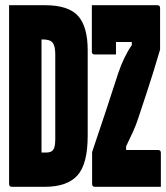

<svg xmlns="http://www.w3.org/2000/svg" viewBox="-20 -720 640 740"><path d="M152 -700Q244 -700 281 -658.5Q318 -617 318 -526V-197Q318 -88 278.5 -44Q239 0 152 0H26Q15 0 15 -11V-700ZM600 0H346Q335 0 335 -11V-134Q358 -202 384.5 -281.5Q411 -361 435 -436Q446 -469 459.5 -497Q473 -525 488 -546V-558H427V-510H345Q334 -510 334 -521V-700H586Q597 -700 597 -689V-529Q583 -481 570.5 -441Q558 -401 544.5 -360Q531 -319 514 -268Q505 -239 492.5 -212Q480 -185 466 -156V-142H589Q600 -142 600 -131ZM140 -132H158Q177 -132 185 -142.5Q193 -153 193 -184V-510Q193 -541 184 -554Q178 -562 168 -565Q158 -568 144 -568H140Z"/></svg>

Font: Recursive Mn Lnr St XBd
Style: Regular
Weight: 800
Monospace: yes
Version: Version 1.079;hotconv 1.0.112;makeotfexe 2.5.65598; ttfautoh